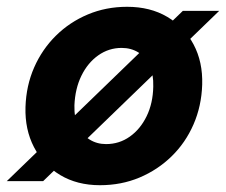

<svg xmlns="http://www.w3.org/2000/svg" viewBox="-37 -533 665 565"><path d="M-17 0 501 -501H608L90 0ZM257 12Q190 12 140 -18Q90 -48 63 -100Q36 -152 38 -218Q40 -281 63.5 -334.5Q87 -388 127.5 -428Q168 -468 221.5 -490.5Q275 -513 337 -513Q405 -513 455 -483.5Q505 -454 532.5 -402.5Q560 -351 558 -284Q556 -221 532.5 -167Q509 -113 468 -73Q427 -33 373.5 -10.5Q320 12 257 12ZM275 -109Q314 -109 345 -131Q376 -153 394.5 -191Q413 -229 414 -278Q415 -315 403.5 -340Q392 -365 370.5 -378.5Q349 -392 321 -392Q283 -392 252 -370Q221 -348 202.5 -310Q184 -272 182 -223Q181 -187 193 -161.5Q205 -136 226.5 -122.5Q248 -109 275 -109Z"/></svg>

Font: DM Sans 18pt ExtraBold
Style: Italic
Weight: 800
Italic angle: -10°
Designer: Colophon Foundry, Jonny Pinhorn
Foundry: Colophon Foundry
Version: Version 4.004;gftools[0.9.30]